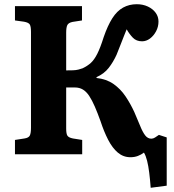

<svg xmlns="http://www.w3.org/2000/svg" viewBox="-20 -732 825 911"><path d="M695 159Q692 119 688 87Q684 55 678 31Q672 7 663 -8Q650 2 634 8Q618 14 599 14Q565 14 539 -8Q513 -30 493 -69Q473 -108 457 -157Q443 -196 430 -226Q417 -256 403.5 -276.5Q390 -297 373.5 -307Q357 -317 335 -317H294V-122Q294 -97 300 -88Q306 -79 326 -75L370 -68V0H51V-68L96 -75Q116 -78 121.5 -89Q127 -100 127 -126V-580Q127 -606 121.5 -615.5Q116 -625 94 -629L51 -635V-703H369V-635L324 -628Q305 -624 299.5 -613Q294 -602 294 -577V-398Q312 -398 326.5 -398.5Q341 -399 352.5 -402Q364 -405 372 -408Q395 -419 411 -433.5Q427 -448 441.5 -476.5Q456 -505 472 -556Q491 -611 513 -645.5Q535 -680 564 -696Q593 -712 629 -712Q658 -712 681.5 -701Q705 -690 718.5 -671.5Q732 -653 732 -630Q732 -605 720.5 -583.5Q709 -562 691.5 -549Q674 -536 654 -536Q627 -536 610.5 -553Q594 -570 581 -593Q575 -578 568.5 -562Q562 -546 554 -525Q546 -504 533 -472Q517 -437 495.5 -409.5Q474 -382 438 -366V-362Q485 -357 518.5 -333.5Q552 -310 575.5 -275Q599 -240 617 -201Q634 -162 645.5 -133.5Q657 -105 669 -89.5Q681 -74 698 -74Q707 -74 715.5 -79.5Q724 -85 734 -92L771 -80V149Z"/></svg>

Font: Literata 18pt
Style: Bold
Weight: 700
Designer: Latin by Veronika Burian and Jose Scaglione. Greek by Irene Vlachou. Cyrillic by Vera Evstafieva.
Foundry: TypeTogether
Version: Version 3.103;gftools[0.9.29]